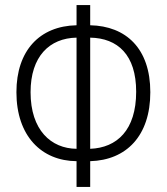

<svg xmlns="http://www.w3.org/2000/svg" viewBox="-20 -737 660 760"><path d="M337 -717H283V-637C137 -634 45 -537 45 -372C45 -198 145 -100 283 -99V3H337V-99C480 -103 575 -199 575 -372C575 -545 479 -634 337 -637ZM283 -588V-148C182 -149 101 -222 101 -372C101 -514 176 -586 283 -588ZM337 -588C446 -586 519 -520 519 -374C519 -222 443 -152 337 -148Z"/></svg>

Font: Noto Sans Armenian Condensed Light
Style: Regular
Weight: 300
Width: 3
Designer: Monotype Design Team
Foundry: Monotype Imaging Inc.
Version: Version 2.008